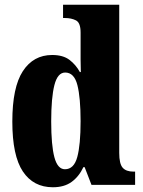

<svg xmlns="http://www.w3.org/2000/svg" viewBox="-20 -780 603 810"><path d="M203 10Q121 10 76.5 -56.5Q32 -123 32 -267Q32 -412 76.5 -480Q121 -548 200 -548Q246 -548 273 -527.5Q300 -507 317 -476H321Q320 -499 320 -529Q320 -559 320 -588V-643Q320 -684 300.5 -694Q281 -704 254 -704H246V-760H483V-135Q483 -89 497.5 -72.5Q512 -56 543 -56H550V0H366L337 -75H332Q313 -35 282 -12.5Q251 10 203 10ZM254 -66Q292 -66 306 -117.5Q320 -169 320 -269Q320 -368 306.5 -421Q293 -474 255 -474Q223 -474 209.5 -421Q196 -368 196 -268Q196 -167 209.5 -116.5Q223 -66 254 -66Z"/></svg>

Font: Noto Serif Thai ExtraCondensed Black
Style: Regular
Weight: 900
Width: 2
Designer: Monotype Design Team
Foundry: Monotype Imaging Inc.
Version: Version 2.002; ttfautohint (v1.8.4.7-5d5b)